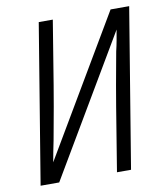

<svg xmlns="http://www.w3.org/2000/svg" viewBox="-82 -805 765 874"><g transform="rotate(-10 300.0 -367.5)"><path d="M35 0 156 -735H221L173 -441Q165 -393 156.5 -344.5Q148 -296 139 -248L129 -193Q124 -168 119 -143.5Q114 -119 110 -95L488 -735H574L453 0H388L436 -294Q444 -342 452.5 -390.5Q461 -439 470 -487L480 -542Q486 -567 490.5 -591.5Q495 -616 499 -640L121 0Z"/></g></svg>

Font: Iosevka Light Extended
Style: Italic
Weight: 300
Width: 7
Italic angle: -9°
Monospace: yes
Designer: Belleve Invis
Foundry: Belleve Invis
Version: Version 32.5.0; ttfautohint (v1.8.4)